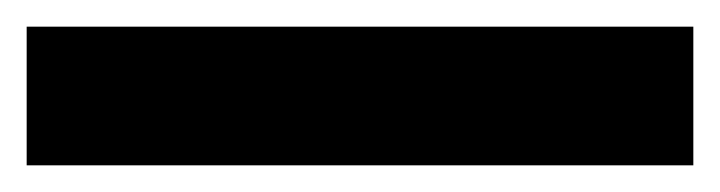

<svg xmlns="http://www.w3.org/2000/svg" viewBox="-20 -20 540 144"><path d="M0 0H500V104H0Z"/></svg>

Font: CMG Sans ExtraBold
Style: Regular
Weight: 800
Designer: Julieta Ulanovsky
Foundry: Julieta Ulanovsky
Version: Version 7.200